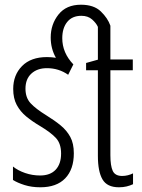

<svg xmlns="http://www.w3.org/2000/svg" viewBox="-20 -784 600 814"><path d="M151 10Q114 10 84 0.5Q54 -9 35 -21V-78Q56 -61 86.5 -50.5Q117 -40 150 -40Q193 -40 216 -64.5Q239 -89 239 -133Q239 -175 217.5 -198.5Q196 -222 151 -249Q117 -269 91.5 -290Q66 -311 51 -339Q36 -367 36 -407Q36 -466 73.5 -504Q111 -542 179 -542Q199 -542 217 -539Q195 -578 195 -625Q195 -681 228 -722.5Q261 -764 323 -764Q378 -764 407.5 -735.5Q437 -707 448 -675V-532H543V-486H448V-126Q448 -81 458 -59.5Q468 -38 498 -38Q510 -38 522 -41Q534 -44 544 -49V-3Q531 3 516.5 6.5Q502 10 484 10Q434 10 414.5 -23.5Q395 -57 395 -123V-486H345V-517L395 -531V-670Q388 -686 370.5 -701.5Q353 -717 325 -717Q286 -717 265 -691Q244 -665 244 -622Q244 -560 291 -511L269 -467Q229 -495 179 -495Q138 -495 113 -472Q88 -449 88 -408Q88 -370 109.5 -346.5Q131 -323 178 -294Q212 -273 237.5 -252Q263 -231 278 -203.5Q293 -176 293 -134Q293 -66 256.5 -28Q220 10 151 10Z"/></svg>

Font: Noto Sans ExtraCondensed Light
Style: Regular
Weight: 300
Width: 2
Designer: Monotype Design Team
Foundry: Monotype Imaging Inc.
Version: Version 2.013; ttfautohint (v1.8.4.7-5d5b)